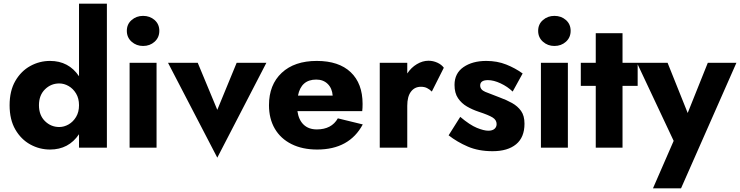

<svg xmlns="http://www.w3.org/2000/svg" viewBox="-20 -800 4009 1040"><path d="M32 -230Q32 -308 63 -361.5Q94 -415 144 -442.5Q194 -470 251 -470Q352 -470 408 -387V-780H559V0H408V-73Q352 10 251 10Q194 10 144 -17.5Q94 -45 63 -98.5Q32 -152 32 -230ZM191 -230Q191 -176 223.5 -144Q256 -112 301 -112Q327 -112 351.5 -126Q376 -140 392 -166.5Q408 -193 408 -230Q408 -267 392 -293.5Q376 -320 351.5 -334Q327 -348 301 -348Q256 -348 223.5 -316Q191 -284 191 -230Z M667 -633Q667 -669 693 -691.5Q719 -714 755 -714Q792 -714 817.5 -691.5Q843 -669 843 -633Q843 -597 817.5 -574Q792 -551 755 -551Q719 -551 693 -574Q667 -597 667 -633ZM682 -460H828V0H682Z M890 -460H1051L1157 -205L1262 -460H1423L1157 54Z M1698 10Q1618 10 1559 -19.5Q1500 -49 1468.5 -103Q1437 -157 1437 -230Q1437 -341 1506 -405.5Q1575 -470 1696 -470Q1815 -470 1879.5 -409Q1944 -348 1944 -237Q1944 -226 1943.5 -215.5Q1943 -205 1942 -198H1591Q1598 -150 1625 -124.5Q1652 -99 1696 -99Q1776 -99 1810 -159L1945 -126Q1872 10 1698 10ZM1693 -369Q1611 -369 1594 -282H1782Q1779 -322 1755 -345.5Q1731 -369 1693 -369Z M2319 -304Q2307 -316 2293 -323Q2279 -330 2260 -330Q2226 -330 2206 -303.5Q2186 -277 2186 -227V0H2037V-460H2186V-402Q2207 -434 2238 -452.5Q2269 -471 2301 -471Q2326 -471 2349 -460.5Q2372 -450 2384 -433Z M2473 -167Q2525 -123 2563 -107.5Q2601 -92 2625 -92Q2647 -92 2658.5 -102Q2670 -112 2670 -128Q2670 -150 2648.5 -163.5Q2627 -177 2572 -195Q2539 -206 2509.5 -223Q2480 -240 2461 -268Q2442 -296 2442 -340Q2442 -403 2490.5 -436.5Q2539 -470 2614 -470Q2673 -470 2722 -450.5Q2771 -431 2811 -402L2757 -304Q2729 -331 2691.5 -348.5Q2654 -366 2623 -366Q2581 -366 2581 -337Q2581 -314 2608.5 -302.5Q2636 -291 2687 -272Q2723 -259 2753.5 -242Q2784 -225 2802.5 -199Q2821 -173 2821 -130Q2821 -56 2775.5 -18.5Q2730 19 2648 19Q2572 19 2514 -6Q2456 -31 2410 -67Z M2895 -633Q2895 -669 2921 -691.5Q2947 -714 2983 -714Q3020 -714 3045.5 -691.5Q3071 -669 3071 -633Q3071 -597 3045.5 -574Q3020 -551 2983 -551Q2947 -551 2921 -574Q2895 -597 2895 -633ZM2910 -460H3056V0H2910Z M3126 -460H3207V-620H3352V-460H3434V-335H3352V0H3207V-335H3126Z M3969 -460 3669 220H3517L3629 -37L3430 -460H3596L3705 -188L3814 -460Z"/></svg>

Font: Jost*
Style: Bold
Weight: 700
Version: Version 3.7